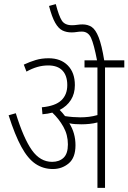

<svg xmlns="http://www.w3.org/2000/svg" viewBox="-20 -916 626 936"><path d="M348 -208Q348 -147 315 -119.5Q282 -92 238 -92Q191 -92 153.5 -117Q116 -142 84.5 -199.5Q53 -257 22 -354L57 -364Q95 -241 135.5 -184Q176 -127 234 -127Q269 -127 290 -147Q311 -167 311 -212Q311 -259 289 -298Q267 -337 235 -367Q213 -361 187 -359L184 -393Q249 -399 278.5 -426.5Q308 -454 308 -501Q308 -547 284.5 -572Q261 -597 215 -597Q188 -597 162 -589.5Q136 -582 109 -567L96 -601Q126 -615 154.5 -623.5Q183 -632 217 -632Q276 -632 310.5 -597Q345 -562 345 -501Q345 -459 325.5 -428.5Q306 -398 271 -380Q285 -366 297 -350Q316 -347 335 -345.5Q354 -344 371 -344Q393 -344 413.5 -346.5Q434 -349 455 -355V-587H392V-622H453Q438 -700 424 -731Q410 -762 379 -762Q366 -762 354 -760Q342 -758 329 -758Q304 -758 284.5 -767.5Q265 -777 249 -805Q233 -833 219 -887L252 -896Q267 -838 281.5 -815.5Q296 -793 331 -793Q343 -793 356.5 -795Q370 -797 382 -797Q408 -797 427 -784.5Q446 -772 461 -734Q476 -696 488 -622H586V-587H492V0H455V-319Q436 -314 416 -312Q396 -310 377 -310Q362 -310 346.5 -311Q331 -312 318 -315Q348 -267 348 -208Z"/></svg>

Font: Noto Sans Condensed ExtraLight
Style: Italic
Weight: 200
Width: 3
Italic angle: -12°
Designer: Monotype Design Team
Foundry: Monotype Imaging Inc.
Version: Version 2.013; ttfautohint (v1.8.4.7-5d5b)